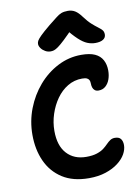

<svg xmlns="http://www.w3.org/2000/svg" viewBox="-104 -1048 823 1127"><g transform="rotate(-10 307.0 -484.5)"><path d="M334 10Q239 10 176 -30.5Q113 -71 81.5 -140.5Q50 -210 50 -298Q50 -379 78.5 -453Q107 -527 157 -585Q207 -643 273 -677Q339 -711 413 -711Q464 -711 494.5 -697Q525 -683 539.5 -656Q554 -629 554 -593Q554 -565 545.5 -541Q537 -517 520 -502Q503 -487 478 -487Q464 -487 455.5 -494Q447 -501 443.5 -512Q440 -523 440 -536Q440 -547 436.5 -555Q433 -563 423.5 -568Q414 -573 394 -573Q347 -573 308 -549.5Q269 -526 241 -486.5Q213 -447 197 -398Q181 -349 181 -298Q181 -210 224 -163Q267 -116 340 -116Q378 -116 403.5 -124.5Q429 -133 444.5 -145Q460 -157 471.5 -169Q483 -181 495 -189Q507 -197 523 -197Q548 -197 558.5 -183Q569 -169 569 -146Q569 -120 554 -93Q539 -66 508.5 -42.5Q478 -19 434 -4.5Q390 10 334 10ZM241 -762Q224 -762 209 -770.5Q194 -779 184.5 -792Q175 -805 175 -818Q175 -827 180 -836.5Q185 -846 203 -864Q221 -882 261 -915Q291 -938 308.5 -952.5Q326 -967 342 -973Q358 -979 381 -979Q405 -979 423.5 -967.5Q442 -956 461 -930Q484 -899 503.5 -881.5Q523 -864 538 -853Q553 -842 562 -832Q571 -822 571 -805Q571 -786 554.5 -775.5Q538 -765 508 -765Q484 -765 460.5 -774.5Q437 -784 409.5 -809.5Q382 -835 344 -882H395Q354 -839 328 -814.5Q302 -790 286.5 -779Q271 -768 261 -765Q251 -762 241 -762Z"/></g></svg>

Font: Shantell Sans SemiBold
Style: Regular
Weight: 600
Designer: Stephen Nixon, Anya Danilova, Shantell Martin
Foundry: Arrow Type
Version: Version 1.011;[c5ecc13dd]